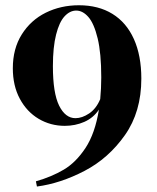

<svg xmlns="http://www.w3.org/2000/svg" viewBox="-20 -551 593 723"><path d="M512.2 -254.9Q512.2 -129.9 450.4 -42.2Q388.7 45.4 298.3 92.5Q208 139.6 119.1 151.4L115.2 131.8Q174.8 114.7 220.5 87.6Q266.1 60.5 302 6.1Q337.9 -48.3 352.5 -138.2Q331.5 -106.9 297.4 -92Q263.2 -77.1 224.1 -77.1Q170.4 -77.1 125.7 -103.5Q81.1 -129.9 54.7 -179Q28.3 -228 28.3 -293.9Q28.3 -367.7 62 -421.4Q95.7 -475.1 152.3 -503.2Q209 -531.2 277.3 -531.2Q350.6 -531.2 403.3 -498.8Q456.1 -466.3 484.1 -404.1Q512.2 -341.8 512.2 -254.9ZM357.4 -177.7Q361.3 -218.3 361.3 -259.8Q361.3 -350.6 347.7 -406.7Q334 -462.9 312.7 -487.1Q291.5 -511.2 267.1 -511.2Q243.2 -511.2 223.1 -489.5Q203.1 -467.8 191.2 -420.7Q179.2 -373.5 179.2 -301.8Q179.2 -200.7 202.6 -153.3Q226.1 -106 264.2 -106Q289.1 -106 315.7 -123.8Q342.3 -141.6 357.4 -177.7Z"/></svg>

Font: TypoPRO Playfair Display SC
Style: Bold
Weight: 700
Designer: Claus Eggers Sørensen
Foundry: Claus Eggers Sørensen
Version: Version 1.004;PS 001.004;hotconv 1.0.70;makeotf.lib2.5.58329